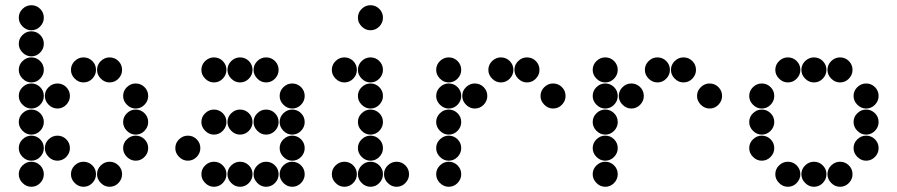

<svg xmlns="http://www.w3.org/2000/svg" viewBox="-20 -718 3440 736"><path d="M52 -650Q52 -631 66.5 -616.5Q81 -602 100 -602Q120 -602 134 -616.5Q148 -631 148 -650Q148 -670 134 -684Q120 -698 100 -698Q81 -698 66.5 -684Q52 -670 52 -650ZM52 -550Q52 -531 66.5 -516.5Q81 -502 100 -502Q120 -502 134 -516.5Q148 -531 148 -550Q148 -570 134 -584Q120 -598 100 -598Q81 -598 66.5 -584Q52 -570 52 -550ZM52 -450Q52 -431 66.5 -416.5Q81 -402 100 -402Q120 -402 134 -416.5Q148 -431 148 -450Q148 -470 134 -484Q120 -498 100 -498Q81 -498 66.5 -484Q52 -470 52 -450ZM252 -450Q252 -431 266.5 -416.5Q281 -402 300 -402Q320 -402 334 -416.5Q348 -431 348 -450Q348 -470 334 -484Q320 -498 300 -498Q281 -498 266.5 -484Q252 -470 252 -450ZM352 -450Q352 -431 366.5 -416.5Q381 -402 400 -402Q420 -402 434 -416.5Q448 -431 448 -450Q448 -470 434 -484Q420 -498 400 -498Q381 -498 366.5 -484Q352 -470 352 -450ZM52 -350Q52 -331 66.5 -316.5Q81 -302 100 -302Q120 -302 134 -316.5Q148 -331 148 -350Q148 -370 134 -384Q120 -398 100 -398Q81 -398 66.5 -384Q52 -370 52 -350ZM152 -350Q152 -331 166.5 -316.5Q181 -302 200 -302Q220 -302 234 -316.5Q248 -331 248 -350Q248 -370 234 -384Q220 -398 200 -398Q181 -398 166.5 -384Q152 -370 152 -350ZM452 -350Q452 -331 466.5 -316.5Q481 -302 500 -302Q520 -302 534 -316.5Q548 -331 548 -350Q548 -370 534 -384Q520 -398 500 -398Q481 -398 466.5 -384Q452 -370 452 -350ZM52 -250Q52 -231 66.5 -216.5Q81 -202 100 -202Q120 -202 134 -216.5Q148 -231 148 -250Q148 -270 134 -284Q120 -298 100 -298Q81 -298 66.5 -284Q52 -270 52 -250ZM452 -250Q452 -231 466.5 -216.5Q481 -202 500 -202Q520 -202 534 -216.5Q548 -231 548 -250Q548 -270 534 -284Q520 -298 500 -298Q481 -298 466.5 -284Q452 -270 452 -250ZM52 -150Q52 -131 66.5 -116.5Q81 -102 100 -102Q120 -102 134 -116.5Q148 -131 148 -150Q148 -170 134 -184Q120 -198 100 -198Q81 -198 66.5 -184Q52 -170 52 -150ZM152 -150Q152 -131 166.5 -116.5Q181 -102 200 -102Q220 -102 234 -116.5Q248 -131 248 -150Q248 -170 234 -184Q220 -198 200 -198Q181 -198 166.5 -184Q152 -170 152 -150ZM452 -150Q452 -131 466.5 -116.5Q481 -102 500 -102Q520 -102 534 -116.5Q548 -131 548 -150Q548 -170 534 -184Q520 -198 500 -198Q481 -198 466.5 -184Q452 -170 452 -150ZM52 -50Q52 -31 66.5 -16.5Q81 -2 100 -2Q120 -2 134 -16.5Q148 -31 148 -50Q148 -70 134 -84Q120 -98 100 -98Q81 -98 66.5 -84Q52 -70 52 -50ZM252 -50Q252 -31 266.5 -16.5Q281 -2 300 -2Q320 -2 334 -16.5Q348 -31 348 -50Q348 -70 334 -84Q320 -98 300 -98Q281 -98 266.5 -84Q252 -70 252 -50ZM352 -50Q352 -31 366.5 -16.5Q381 -2 400 -2Q420 -2 434 -16.5Q448 -31 448 -50Q448 -70 434 -84Q420 -98 400 -98Q381 -98 366.5 -84Q352 -70 352 -50Z M752 -450Q752 -431 766.5 -416.5Q781 -402 800 -402Q820 -402 834 -416.5Q848 -431 848 -450Q848 -470 834 -484Q820 -498 800 -498Q781 -498 766.5 -484Q752 -470 752 -450ZM852 -450Q852 -431 866.5 -416.5Q881 -402 900 -402Q920 -402 934 -416.5Q948 -431 948 -450Q948 -470 934 -484Q920 -498 900 -498Q881 -498 866.5 -484Q852 -470 852 -450ZM952 -450Q952 -431 966.5 -416.5Q981 -402 1000 -402Q1020 -402 1034 -416.5Q1048 -431 1048 -450Q1048 -470 1034 -484Q1020 -498 1000 -498Q981 -498 966.5 -484Q952 -470 952 -450ZM1052 -350Q1052 -331 1066.5 -316.5Q1081 -302 1100 -302Q1120 -302 1134 -316.5Q1148 -331 1148 -350Q1148 -370 1134 -384Q1120 -398 1100 -398Q1081 -398 1066.5 -384Q1052 -370 1052 -350ZM752 -250Q752 -231 766.5 -216.5Q781 -202 800 -202Q820 -202 834 -216.5Q848 -231 848 -250Q848 -270 834 -284Q820 -298 800 -298Q781 -298 766.5 -284Q752 -270 752 -250ZM852 -250Q852 -231 866.5 -216.5Q881 -202 900 -202Q920 -202 934 -216.5Q948 -231 948 -250Q948 -270 934 -284Q920 -298 900 -298Q881 -298 866.5 -284Q852 -270 852 -250ZM952 -250Q952 -231 966.5 -216.5Q981 -202 1000 -202Q1020 -202 1034 -216.5Q1048 -231 1048 -250Q1048 -270 1034 -284Q1020 -298 1000 -298Q981 -298 966.5 -284Q952 -270 952 -250ZM1052 -250Q1052 -231 1066.5 -216.5Q1081 -202 1100 -202Q1120 -202 1134 -216.5Q1148 -231 1148 -250Q1148 -270 1134 -284Q1120 -298 1100 -298Q1081 -298 1066.5 -284Q1052 -270 1052 -250ZM652 -150Q652 -131 666.5 -116.5Q681 -102 700 -102Q720 -102 734 -116.5Q748 -131 748 -150Q748 -170 734 -184Q720 -198 700 -198Q681 -198 666.5 -184Q652 -170 652 -150ZM1052 -150Q1052 -131 1066.5 -116.5Q1081 -102 1100 -102Q1120 -102 1134 -116.5Q1148 -131 1148 -150Q1148 -170 1134 -184Q1120 -198 1100 -198Q1081 -198 1066.5 -184Q1052 -170 1052 -150ZM752 -50Q752 -31 766.5 -16.5Q781 -2 800 -2Q820 -2 834 -16.5Q848 -31 848 -50Q848 -70 834 -84Q820 -98 800 -98Q781 -98 766.5 -84Q752 -70 752 -50ZM852 -50Q852 -31 866.5 -16.5Q881 -2 900 -2Q920 -2 934 -16.5Q948 -31 948 -50Q948 -70 934 -84Q920 -98 900 -98Q881 -98 866.5 -84Q852 -70 852 -50ZM952 -50Q952 -31 966.5 -16.5Q981 -2 1000 -2Q1020 -2 1034 -16.5Q1048 -31 1048 -50Q1048 -70 1034 -84Q1020 -98 1000 -98Q981 -98 966.5 -84Q952 -70 952 -50ZM1052 -50Q1052 -31 1066.5 -16.5Q1081 -2 1100 -2Q1120 -2 1134 -16.5Q1148 -31 1148 -50Q1148 -70 1134 -84Q1120 -98 1100 -98Q1081 -98 1066.5 -84Q1052 -70 1052 -50Z M1252 -450Q1252 -431 1266.5 -416.5Q1281 -402 1300 -402Q1320 -402 1334 -416.5Q1348 -431 1348 -450Q1348 -470 1334 -484Q1320 -498 1300 -498Q1281 -498 1266.5 -484Q1252 -470 1252 -450ZM1352 -450Q1352 -431 1366.5 -416.5Q1381 -402 1400 -402Q1420 -402 1434 -416.5Q1448 -431 1448 -450Q1448 -470 1434 -484Q1420 -498 1400 -498Q1381 -498 1366.5 -484Q1352 -470 1352 -450ZM1352 -350Q1352 -331 1366.5 -316.5Q1381 -302 1400 -302Q1420 -302 1434 -316.5Q1448 -331 1448 -350Q1448 -370 1434 -384Q1420 -398 1400 -398Q1381 -398 1366.5 -384Q1352 -370 1352 -350ZM1352 -250Q1352 -231 1366.5 -216.5Q1381 -202 1400 -202Q1420 -202 1434 -216.5Q1448 -231 1448 -250Q1448 -270 1434 -284Q1420 -298 1400 -298Q1381 -298 1366.5 -284Q1352 -270 1352 -250ZM1352 -150Q1352 -131 1366.5 -116.5Q1381 -102 1400 -102Q1420 -102 1434 -116.5Q1448 -131 1448 -150Q1448 -170 1434 -184Q1420 -198 1400 -198Q1381 -198 1366.5 -184Q1352 -170 1352 -150ZM1252 -50Q1252 -31 1266.5 -16.5Q1281 -2 1300 -2Q1320 -2 1334 -16.5Q1348 -31 1348 -50Q1348 -70 1334 -84Q1320 -98 1300 -98Q1281 -98 1266.5 -84Q1252 -70 1252 -50ZM1352 -50Q1352 -31 1366.5 -16.5Q1381 -2 1400 -2Q1420 -2 1434 -16.5Q1448 -31 1448 -50Q1448 -70 1434 -84Q1420 -98 1400 -98Q1381 -98 1366.5 -84Q1352 -70 1352 -50ZM1452 -50Q1452 -31 1466.5 -16.5Q1481 -2 1500 -2Q1520 -2 1534 -16.5Q1548 -31 1548 -50Q1548 -70 1534 -84Q1520 -98 1500 -98Q1481 -98 1466.5 -84Q1452 -70 1452 -50ZM1352 -650Q1352 -631 1366.5 -616.5Q1381 -602 1400 -602Q1420 -602 1434 -616.5Q1448 -631 1448 -650Q1448 -670 1434 -684Q1420 -698 1400 -698Q1381 -698 1366.5 -684Q1352 -670 1352 -650Z M1652 -450Q1652 -431 1666.5 -416.5Q1681 -402 1700 -402Q1720 -402 1734 -416.5Q1748 -431 1748 -450Q1748 -470 1734 -484Q1720 -498 1700 -498Q1681 -498 1666.5 -484Q1652 -470 1652 -450ZM1852 -450Q1852 -431 1866.5 -416.5Q1881 -402 1900 -402Q1920 -402 1934 -416.5Q1948 -431 1948 -450Q1948 -470 1934 -484Q1920 -498 1900 -498Q1881 -498 1866.5 -484Q1852 -470 1852 -450ZM1952 -450Q1952 -431 1966.5 -416.5Q1981 -402 2000 -402Q2020 -402 2034 -416.5Q2048 -431 2048 -450Q2048 -470 2034 -484Q2020 -498 2000 -498Q1981 -498 1966.5 -484Q1952 -470 1952 -450ZM1652 -350Q1652 -331 1666.5 -316.5Q1681 -302 1700 -302Q1720 -302 1734 -316.5Q1748 -331 1748 -350Q1748 -370 1734 -384Q1720 -398 1700 -398Q1681 -398 1666.5 -384Q1652 -370 1652 -350ZM1752 -350Q1752 -331 1766.5 -316.5Q1781 -302 1800 -302Q1820 -302 1834 -316.5Q1848 -331 1848 -350Q1848 -370 1834 -384Q1820 -398 1800 -398Q1781 -398 1766.5 -384Q1752 -370 1752 -350ZM2052 -350Q2052 -331 2066.5 -316.5Q2081 -302 2100 -302Q2120 -302 2134 -316.5Q2148 -331 2148 -350Q2148 -370 2134 -384Q2120 -398 2100 -398Q2081 -398 2066.5 -384Q2052 -370 2052 -350ZM1652 -250Q1652 -231 1666.5 -216.5Q1681 -202 1700 -202Q1720 -202 1734 -216.5Q1748 -231 1748 -250Q1748 -270 1734 -284Q1720 -298 1700 -298Q1681 -298 1666.5 -284Q1652 -270 1652 -250ZM1652 -150Q1652 -131 1666.5 -116.5Q1681 -102 1700 -102Q1720 -102 1734 -116.5Q1748 -131 1748 -150Q1748 -170 1734 -184Q1720 -198 1700 -198Q1681 -198 1666.5 -184Q1652 -170 1652 -150ZM1652 -50Q1652 -31 1666.5 -16.5Q1681 -2 1700 -2Q1720 -2 1734 -16.5Q1748 -31 1748 -50Q1748 -70 1734 -84Q1720 -98 1700 -98Q1681 -98 1666.5 -84Q1652 -70 1652 -50Z M2252 -450Q2252 -431 2266.5 -416.5Q2281 -402 2300 -402Q2320 -402 2334 -416.5Q2348 -431 2348 -450Q2348 -470 2334 -484Q2320 -498 2300 -498Q2281 -498 2266.5 -484Q2252 -470 2252 -450ZM2452 -450Q2452 -431 2466.5 -416.5Q2481 -402 2500 -402Q2520 -402 2534 -416.5Q2548 -431 2548 -450Q2548 -470 2534 -484Q2520 -498 2500 -498Q2481 -498 2466.5 -484Q2452 -470 2452 -450ZM2552 -450Q2552 -431 2566.5 -416.5Q2581 -402 2600 -402Q2620 -402 2634 -416.5Q2648 -431 2648 -450Q2648 -470 2634 -484Q2620 -498 2600 -498Q2581 -498 2566.5 -484Q2552 -470 2552 -450ZM2252 -350Q2252 -331 2266.5 -316.5Q2281 -302 2300 -302Q2320 -302 2334 -316.5Q2348 -331 2348 -350Q2348 -370 2334 -384Q2320 -398 2300 -398Q2281 -398 2266.5 -384Q2252 -370 2252 -350ZM2352 -350Q2352 -331 2366.5 -316.5Q2381 -302 2400 -302Q2420 -302 2434 -316.5Q2448 -331 2448 -350Q2448 -370 2434 -384Q2420 -398 2400 -398Q2381 -398 2366.5 -384Q2352 -370 2352 -350ZM2652 -350Q2652 -331 2666.5 -316.5Q2681 -302 2700 -302Q2720 -302 2734 -316.5Q2748 -331 2748 -350Q2748 -370 2734 -384Q2720 -398 2700 -398Q2681 -398 2666.5 -384Q2652 -370 2652 -350ZM2252 -250Q2252 -231 2266.5 -216.5Q2281 -202 2300 -202Q2320 -202 2334 -216.5Q2348 -231 2348 -250Q2348 -270 2334 -284Q2320 -298 2300 -298Q2281 -298 2266.5 -284Q2252 -270 2252 -250ZM2252 -150Q2252 -131 2266.5 -116.5Q2281 -102 2300 -102Q2320 -102 2334 -116.5Q2348 -131 2348 -150Q2348 -170 2334 -184Q2320 -198 2300 -198Q2281 -198 2266.5 -184Q2252 -170 2252 -150ZM2252 -50Q2252 -31 2266.5 -16.5Q2281 -2 2300 -2Q2320 -2 2334 -16.5Q2348 -31 2348 -50Q2348 -70 2334 -84Q2320 -98 2300 -98Q2281 -98 2266.5 -84Q2252 -70 2252 -50Z M2952 -450Q2952 -431 2966.5 -416.5Q2981 -402 3000 -402Q3020 -402 3034 -416.5Q3048 -431 3048 -450Q3048 -470 3034 -484Q3020 -498 3000 -498Q2981 -498 2966.5 -484Q2952 -470 2952 -450ZM3052 -450Q3052 -431 3066.5 -416.5Q3081 -402 3100 -402Q3120 -402 3134 -416.5Q3148 -431 3148 -450Q3148 -470 3134 -484Q3120 -498 3100 -498Q3081 -498 3066.5 -484Q3052 -470 3052 -450ZM3152 -450Q3152 -431 3166.5 -416.5Q3181 -402 3200 -402Q3220 -402 3234 -416.5Q3248 -431 3248 -450Q3248 -470 3234 -484Q3220 -498 3200 -498Q3181 -498 3166.5 -484Q3152 -470 3152 -450ZM2852 -350Q2852 -331 2866.5 -316.5Q2881 -302 2900 -302Q2920 -302 2934 -316.5Q2948 -331 2948 -350Q2948 -370 2934 -384Q2920 -398 2900 -398Q2881 -398 2866.5 -384Q2852 -370 2852 -350ZM3252 -350Q3252 -331 3266.5 -316.5Q3281 -302 3300 -302Q3320 -302 3334 -316.5Q3348 -331 3348 -350Q3348 -370 3334 -384Q3320 -398 3300 -398Q3281 -398 3266.5 -384Q3252 -370 3252 -350ZM2852 -250Q2852 -231 2866.5 -216.5Q2881 -202 2900 -202Q2920 -202 2934 -216.5Q2948 -231 2948 -250Q2948 -270 2934 -284Q2920 -298 2900 -298Q2881 -298 2866.5 -284Q2852 -270 2852 -250ZM3252 -250Q3252 -231 3266.5 -216.5Q3281 -202 3300 -202Q3320 -202 3334 -216.5Q3348 -231 3348 -250Q3348 -270 3334 -284Q3320 -298 3300 -298Q3281 -298 3266.5 -284Q3252 -270 3252 -250ZM2852 -150Q2852 -131 2866.5 -116.5Q2881 -102 2900 -102Q2920 -102 2934 -116.5Q2948 -131 2948 -150Q2948 -170 2934 -184Q2920 -198 2900 -198Q2881 -198 2866.5 -184Q2852 -170 2852 -150ZM3252 -150Q3252 -131 3266.5 -116.5Q3281 -102 3300 -102Q3320 -102 3334 -116.5Q3348 -131 3348 -150Q3348 -170 3334 -184Q3320 -198 3300 -198Q3281 -198 3266.5 -184Q3252 -170 3252 -150ZM2952 -50Q2952 -31 2966.5 -16.5Q2981 -2 3000 -2Q3020 -2 3034 -16.5Q3048 -31 3048 -50Q3048 -70 3034 -84Q3020 -98 3000 -98Q2981 -98 2966.5 -84Q2952 -70 2952 -50ZM3052 -50Q3052 -31 3066.5 -16.5Q3081 -2 3100 -2Q3120 -2 3134 -16.5Q3148 -31 3148 -50Q3148 -70 3134 -84Q3120 -98 3100 -98Q3081 -98 3066.5 -84Q3052 -70 3052 -50ZM3152 -50Q3152 -31 3166.5 -16.5Q3181 -2 3200 -2Q3220 -2 3234 -16.5Q3248 -31 3248 -50Q3248 -70 3234 -84Q3220 -98 3200 -98Q3181 -98 3166.5 -84Q3152 -70 3152 -50Z"/></svg>

Font: Matrix Sans Print
Style: Regular
Weight: 400
Designer: Brad Neil
Version: Version 1.100